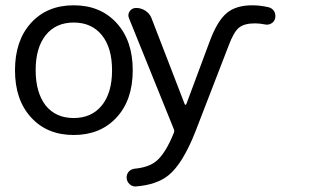

<svg xmlns="http://www.w3.org/2000/svg" viewBox="-20 -584 1211 707"><path d="M148.4 -195.3Q185.5 -149.4 251.5 -149.4Q317.4 -149.4 355 -195.8Q392.6 -242.2 392.6 -325.2Q392.6 -408.2 355 -454.6Q317.4 -501 251.5 -501Q185.5 -501 148.4 -454.6Q111.3 -408.2 111.3 -325.7Q111.3 -243.2 148.4 -195.3ZM94.7 -151.4Q35.2 -215.8 35.2 -325.2Q35.2 -434.6 94.2 -499.5Q153.3 -564.5 251.5 -564.5Q349.6 -564.5 409.2 -499.5Q468.8 -434.6 468.8 -325.2Q468.8 -215.8 409.2 -151.4Q349.6 -86.9 251.5 -86.9Q153.3 -86.9 94.7 -151.4ZM660.2 -200.2Q661.1 -198.2 663.1 -198.2Q665 -198.2 666 -200.2L752.9 -433.6Q780.3 -506.8 814.5 -535.6Q848.6 -564.5 909.2 -564.5Q937.5 -564.5 967.8 -557.6Q981.4 -554.7 989.3 -543Q994.1 -534.2 994.1 -524.4Q994.1 -520.5 993.2 -516.6Q990.2 -503.9 979 -497.6Q967.8 -491.2 955.1 -494.1Q935.5 -498 918.9 -498Q879.9 -498 860.4 -482.4Q840.8 -466.8 822.3 -417L699.2 -98.6Q653.3 17.6 601.6 60.5Q557.6 96.7 480.5 102.5Q479.5 102.5 477.5 102.5Q465.8 102.5 457 93.8Q446.3 84 446.3 69.3Q446.3 57.6 454.1 47.9Q463.9 38.1 476.6 37.1Q527.3 32.2 554.7 9.8Q588.9 -17.6 620.1 -94.7Q623 -101.6 620.1 -108.4L455.1 -516.6Q449.2 -530.3 457.5 -542.5Q465.8 -554.7 481.4 -554.7Q500 -554.7 515.6 -544.4Q531.2 -534.2 538.1 -516.6Z"/></svg>

Font: Gen Jyuu Gothic Regular
Style: Regular
Weight: 400
Designer: [Source Han Sans]
Ryoko NISHIZUKA  (kana & ideographs); Paul D. Hunt (Latin, Greek & Cyrillic); Wenlong ZHANG  (bopomofo
Version: Version 1.002.20150607